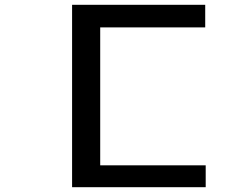

<svg xmlns="http://www.w3.org/2000/svg" viewBox="-20 -690 1040 799"><path d="M280 89V-670H834V-576H397V-2H836V89Z"/></svg>

Font: Inconsolata UltraExpanded SemiBold
Style: Regular
Weight: 600
Width: 9
Monospace: yes
Designer: Raph Levien, Cyreal, Brenton Simpson
Foundry: Raph Levien, Cyreal, Google
Version: Version 3.001; ttfautohint (v1.8.2.53-6de2)